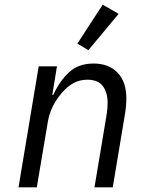

<svg xmlns="http://www.w3.org/2000/svg" viewBox="-20 -799 640 819"><path d="M59 0 145 -516H223L203 -394H207Q236 -456 276 -492Q316 -528 379 -528Q444 -528 481.5 -489Q519 -450 519 -379Q519 -364 517.5 -346.5Q516 -329 513 -312L461 0H383L434 -305Q437 -323 438 -337.5Q439 -352 439 -360Q439 -406 418 -432.5Q397 -459 353 -459Q319 -459 292.5 -444Q266 -429 244 -403Q240 -398 231.5 -387.5Q223 -377 214 -361.5Q205 -346 197 -326.5Q189 -307 185 -285L137 0ZM357 -585 310 -613 418 -779 486 -740Z"/></svg>

Font: IBM Plex Mono
Style: Italic
Weight: 400
Italic angle: -9°
Monospace: yes
Designer: Mike Abbink, Paul van der Laan, Pieter van Rosmalen
Foundry: Bold Monday
Version: Version 2.3